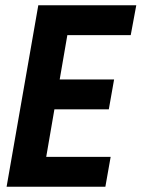

<svg xmlns="http://www.w3.org/2000/svg" viewBox="-20 -707 536 727"><path d="M5 0 125 -687H496L475 -574H235L206 -406H412L392 -293H186L155 -113H399L379 0Z"/></svg>

Font: Archivo ExtraCondensed
Style: Bold Italic
Weight: 700
Width: 2
Italic angle: -10°
Designer: Hector Gatti
Foundry: Omnibus-Type
Version: Version 2.001